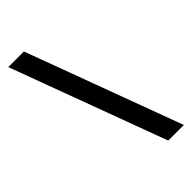

<svg xmlns="http://www.w3.org/2000/svg" viewBox="-226 -775 835 835"><g transform="rotate(-45 191.5 -357.0)"><path d="M107 -716 373 2H277L11 -716Z"/></g></svg>

Font: Noto Sans Thai SemCond Med
Style: Regular
Weight: 500
Width: 4
Designer: Monotype Design Team
Foundry: Monotype Imaging Inc.
Version: Version 2.002; ttfautohint (v1.8.4.7-5d5b)